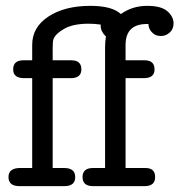

<svg xmlns="http://www.w3.org/2000/svg" viewBox="-20 -636 613 656"><path d="M49 -62H90V-369H62Q25 -369 25 -399Q25 -430 60 -430H90V-483Q90 -543 145.5 -579.5Q201 -616 289 -616Q363 -616 393 -588Q432 -616 483 -616Q531 -616 552 -597.5Q573 -579 573 -556Q573 -537 560 -525Q547 -513 530 -513Q522 -513 514 -515.5Q506 -518 497 -528Q488 -538 487 -554H482Q409 -554 409 -482V-430H474Q508 -430 508 -399Q508 -370 474 -369H409V-62H477Q510 -62 510 -31Q510 0 474 0H298Q262 0 262 -31Q262 -62 298 -62H339V-475Q339 -494 342 -511Q324 -529 324 -547V-552Q303 -555 283 -555Q231 -555 201 -538.5Q171 -522 163 -503Q160 -496 160 -474V-430H224Q258 -430 258 -399Q258 -370 224 -369H160V-62H199Q237 -62 237 -31Q237 0 200 0H47Q9 0 9 -31Q9 -62 49 -62Z"/></svg>

Font: CMU Typewriter Text
Style: Regular
Weight: 500
Monospace: yes
Version: Version 0.7.0